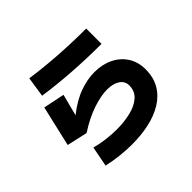

<svg xmlns="http://www.w3.org/2000/svg" viewBox="-182 -1038 1364 1364"><g transform="rotate(-45 500.0 -355.5)"><path d="M790 -590Q644 -590 502.5 -599.5Q361 -609 231 -628L254 -780Q378 -762 514 -753Q650 -744 790 -744ZM440 69Q320 69 199 42L228 -110Q276 -97 330.5 -90Q385 -83 438 -83Q514 -83 578.5 -99Q643 -115 682 -150Q721 -185 721 -242Q721 -284 685 -308.5Q649 -333 588 -333Q528 -333 444.5 -305.5Q361 -278 267 -217L112 -252L183 -558L343 -525L301 -362Q386 -429 464 -456.5Q542 -484 611 -484Q691 -484 752.5 -454Q814 -424 849 -369Q884 -314 884 -241Q884 -159 849 -100Q814 -41 752.5 -3.5Q691 34 611 51.5Q531 69 440 69Z"/></g></svg>

Font: Murecho ExtraBold
Style: Regular
Weight: 800
Designer: Neil Summerour
Foundry: Positype
Version: Version 1.010; ttfautohint (v1.8.3)